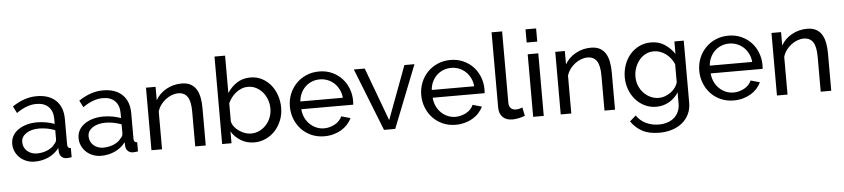

<svg xmlns="http://www.w3.org/2000/svg" viewBox="-50 -1051 7017 1596"><g transform="rotate(-5 3458.5 -253.5)"><path d="M29.8 -152.8Q29.8 -189 45.9 -218.5Q62 -248 91.6 -269Q121.1 -290 161.6 -302Q202.1 -314 250 -314Q288.1 -314 327.1 -306.9Q366.2 -299.8 396 -288.1V-330.1Q396 -394 360.1 -430.4Q324.2 -466.8 257.8 -466.8Q178.7 -466.8 91.8 -405.8L63 -462.9Q164.1 -530.8 266.1 -530.8Q369.1 -530.8 426.5 -475.8Q483.9 -420.9 483.9 -320.8V-107.9Q483.9 -77.1 512.2 -76.2V0Q498 2 489 2.9Q480 3.9 470.2 3.9Q444.3 3.9 428.7 -11.5Q413.1 -26.9 410.2 -48.8L408.2 -85.9Q373 -39.1 319.6 -14.6Q266.1 9.8 205.1 9.8Q168 9.8 136 -2.7Q104 -15.1 80.6 -37.1Q57.1 -59.1 43.5 -88.6Q29.8 -118.2 29.8 -152.8ZM113.8 -160.2Q113.8 -138.2 122.3 -119.1Q130.9 -100.1 146.5 -85.9Q162.1 -71.8 183.1 -64Q204.1 -56.2 228 -56.2Q274.9 -56.2 315.4 -73.5Q356 -90.8 377 -120.1Q396 -139.2 396 -159.2V-235.8Q332 -260.7 263.2 -261.2Q197.3 -261.2 155.5 -233.2Q113.8 -205.1 113.8 -160.2Z M583.5 -152.8Q583.5 -189 599.6 -218.5Q615.7 -248 645.3 -269Q674.8 -290 715.3 -302Q755.9 -314 803.7 -314Q841.8 -314 880.9 -306.9Q919.9 -299.8 949.7 -288.1V-330.1Q949.7 -394 913.8 -430.4Q877.9 -466.8 811.5 -466.8Q732.4 -466.8 645.5 -405.8L616.7 -462.9Q717.8 -530.8 819.8 -530.8Q922.9 -530.8 980.2 -475.8Q1037.6 -420.9 1037.6 -320.8V-107.9Q1037.6 -77.1 1065.9 -76.2V0Q1051.8 2 1042.7 2.9Q1033.7 3.9 1023.9 3.9Q998 3.9 982.4 -11.5Q966.8 -26.9 963.9 -48.8L961.9 -85.9Q926.8 -39.1 873.3 -14.6Q819.8 9.8 758.8 9.8Q721.7 9.8 689.7 -2.7Q657.7 -15.1 634.3 -37.1Q610.8 -59.1 597.2 -88.6Q583.5 -118.2 583.5 -152.8ZM667.5 -160.2Q667.5 -138.2 676 -119.1Q684.6 -100.1 700.2 -85.9Q715.8 -71.8 736.8 -64Q757.8 -56.2 781.7 -56.2Q828.6 -56.2 869.1 -73.5Q909.7 -90.8 930.7 -120.1Q949.7 -139.2 949.7 -159.2V-235.8Q885.7 -260.7 816.9 -261.2Q751 -261.2 709.2 -233.2Q667.5 -205.1 667.5 -160.2Z M1178.2 0V-522H1258.3V-410.2Q1289.1 -465.3 1347.7 -498Q1406.2 -530.8 1475.6 -530.8Q1520.5 -530.8 1550.5 -514.4Q1580.6 -498 1598.4 -468.5Q1616.2 -439 1623.8 -398.9Q1631.3 -358.9 1631.3 -312V0H1543.5V-292Q1543.5 -376 1517.8 -414.1Q1492.2 -452.1 1440.4 -452.1Q1413.6 -452.1 1386.5 -441.7Q1359.4 -431.2 1335.4 -413.1Q1311.5 -395 1293.5 -370.1Q1275.4 -345.2 1266.6 -314.9V0Z M1768.1 0V-730H1856.4V-418Q1889.6 -468.8 1937.5 -499.8Q1985.4 -530.8 2049.3 -530.8Q2103.5 -530.8 2146.5 -507.8Q2189.5 -484.9 2220 -447.5Q2250.5 -410.2 2266.8 -360.6Q2283.2 -311 2283.2 -258.8Q2283.2 -203.6 2264.2 -154.8Q2245.1 -106 2212.2 -69.6Q2179.2 -33.2 2133.5 -11.7Q2087.9 9.8 2036.1 9.8Q1975.1 9.8 1925.3 -20Q1875.5 -49.8 1846.2 -98.1V0ZM1856.4 -182.1Q1861.3 -157.2 1877.7 -136.2Q1894 -115.2 1916.7 -99.6Q1939.5 -84 1964.8 -75Q1990.2 -65.9 2014.2 -65.9Q2053.2 -65.9 2086.2 -82Q2119.1 -98.1 2143.3 -125Q2167.5 -151.9 2180.4 -186.5Q2193.4 -221.2 2193.4 -258.8Q2193.4 -296.9 2180.9 -332.5Q2168.5 -368.2 2145.8 -395Q2123 -421.9 2091.6 -438.5Q2060.1 -455.1 2022.5 -455.1Q1994.6 -455.1 1969.5 -445.1Q1944.3 -435.1 1922.9 -418.5Q1901.4 -401.9 1884.8 -379.9Q1868.2 -357.9 1856.4 -333Z M2356 -261.2Q2356 -316.4 2375.5 -365.2Q2395 -414.1 2430.4 -450.9Q2465.8 -487.8 2514.9 -509.3Q2564 -530.8 2623 -530.8Q2682.1 -530.8 2730.5 -508.8Q2778.8 -486.8 2812.7 -450.4Q2846.7 -414.1 2865.2 -365.5Q2883.8 -316.9 2883.8 -265.1Q2883.8 -253.9 2883.3 -244.9Q2882.8 -235.8 2881.8 -231H2448.7Q2451.7 -191.9 2466.8 -159.9Q2481.9 -127.9 2505.9 -105Q2529.8 -82 2560.3 -69.1Q2590.8 -56.2 2625 -56.2Q2648.9 -56.2 2671.9 -62.5Q2694.8 -68.8 2714.8 -79.8Q2734.9 -90.8 2750.2 -106.9Q2765.6 -123 2773.9 -143.1L2849.6 -122.1Q2836.4 -93.3 2814.2 -69.1Q2792 -44.9 2762.5 -27.3Q2732.9 -9.8 2696.8 0Q2660.6 9.8 2621.6 9.8Q2562.5 9.8 2513.7 -11.7Q2464.8 -33.2 2429.9 -70.1Q2395 -106.9 2375.5 -156.5Q2356 -206.1 2356 -261.2ZM2446.8 -295.9H2800.8Q2797.9 -333 2782.2 -364.5Q2766.6 -396 2743.2 -418Q2719.7 -439.9 2688.7 -452.4Q2657.7 -464.8 2623 -464.8Q2587.9 -464.8 2556.9 -452.4Q2525.9 -439.9 2502.4 -417.5Q2479 -395 2464.4 -364Q2449.7 -333 2446.8 -295.9Z M2912.6 -522H3003.4L3168.5 -77.1L3334.5 -522H3418.5L3212.4 0H3118.7Z M3452.1 -261.2Q3452.1 -316.4 3471.7 -365.2Q3491.2 -414.1 3526.6 -450.9Q3562 -487.8 3611.1 -509.3Q3660.2 -530.8 3719.2 -530.8Q3778.3 -530.8 3826.7 -508.8Q3875 -486.8 3908.9 -450.4Q3942.9 -414.1 3961.4 -365.5Q3980 -316.9 3980 -265.1Q3980 -253.9 3979.5 -244.9Q3979 -235.8 3978 -231H3544.9Q3547.9 -191.9 3563 -159.9Q3578.1 -127.9 3602.1 -105Q3626 -82 3656.5 -69.1Q3687 -56.2 3721.2 -56.2Q3745.1 -56.2 3768.1 -62.5Q3791 -68.8 3811 -79.8Q3831.1 -90.8 3846.4 -106.9Q3861.8 -123 3870.1 -143.1L3945.8 -122.1Q3932.6 -93.3 3910.4 -69.1Q3888.2 -44.9 3858.6 -27.3Q3829.1 -9.8 3793 0Q3756.8 9.8 3717.8 9.8Q3658.7 9.8 3609.9 -11.7Q3561 -33.2 3526.1 -70.1Q3491.2 -106.9 3471.7 -156.5Q3452.1 -206.1 3452.1 -261.2ZM3543 -295.9H3897Q3894 -333 3878.4 -364.5Q3862.8 -396 3839.4 -418Q3815.9 -439.9 3784.9 -452.4Q3753.9 -464.8 3719.2 -464.8Q3684.1 -464.8 3653.1 -452.4Q3622.1 -439.9 3598.6 -417.5Q3575.2 -395 3560.5 -364Q3545.9 -333 3543 -295.9Z M4080.1 -103V-730H4168V-134.8Q4168 -106 4183.3 -89.6Q4198.7 -73.2 4227.1 -73.2Q4238.3 -73.2 4253.2 -76.7Q4268.1 -80.1 4280.8 -85L4294.9 -14.2Q4272.9 -5.4 4242.9 0.7Q4212.9 6.8 4189.9 6.8Q4139.2 6.8 4109.6 -22Q4080.1 -50.8 4080.1 -103Z M4363.3 0V-522H4451.7V0ZM4363.3 -620.1V-730H4451.7V-620.1Z M4593.3 0V-522H4673.3V-410.2Q4704.1 -465.3 4762.7 -498Q4821.3 -530.8 4890.6 -530.8Q4935.5 -530.8 4965.6 -514.4Q4995.6 -498 5013.4 -468.5Q5031.2 -439 5038.8 -398.9Q5046.4 -358.9 5046.4 -312V0H4958.5V-292Q4958.5 -376 4932.9 -414.1Q4907.2 -452.1 4855.5 -452.1Q4828.6 -452.1 4801.5 -441.7Q4774.4 -431.2 4750.5 -413.1Q4726.6 -395 4708.5 -370.1Q4690.4 -345.2 4681.6 -314.9V0Z M5150.4 -259.8Q5150.4 -314.9 5168 -364.5Q5185.5 -414.1 5217.5 -450.9Q5249.5 -487.8 5293.9 -509.3Q5338.4 -530.8 5392.1 -530.8Q5458 -530.8 5506.1 -498.8Q5554.2 -466.8 5587.4 -418V-522H5665.5V-5.9Q5665.5 50.3 5644.5 92.5Q5623.5 134.8 5587.4 163.8Q5551.3 192.9 5502.7 208Q5454.1 223.1 5399.4 223.1Q5310.5 223.1 5254.9 192.6Q5199.2 162.1 5162.1 107.9L5213.4 63Q5244.1 108.9 5293.2 131.8Q5342.3 154.8 5399.4 154.8Q5435.5 154.8 5468 144.8Q5500.5 134.8 5524.4 115Q5548.3 95.2 5562.7 65.2Q5577.1 35.2 5577.1 -5.9V-98.1Q5562 -74.2 5541.7 -54.7Q5521.5 -35.2 5497.3 -21.5Q5473.1 -7.8 5446 -1Q5418.9 5.9 5391.1 5.9Q5337.9 5.9 5293.7 -16.1Q5249.5 -38.1 5217.5 -75Q5185.5 -111.8 5168 -159.9Q5150.4 -208 5150.4 -259.8ZM5239.3 -257.8Q5239.3 -218.8 5253.2 -183.8Q5267.1 -148.9 5291.3 -123Q5315.4 -97.2 5347.9 -81.5Q5380.4 -65.9 5418.5 -65.9Q5446.3 -65.9 5472.4 -75.9Q5498.5 -85.9 5520.5 -102.5Q5542.5 -119.1 5557.4 -140.1Q5572.3 -161.1 5577.1 -183.1V-333Q5565.9 -359.9 5548.6 -381.8Q5531.2 -403.8 5509.3 -420.4Q5487.3 -437 5461.9 -446Q5436.5 -455.1 5410.2 -455.1Q5370.1 -455.1 5338.6 -438Q5307.1 -420.9 5285.2 -393.1Q5263.2 -365.2 5251.2 -329.6Q5239.3 -293.9 5239.3 -257.8Z M5772 -261.2Q5772 -316.4 5791.5 -365.2Q5811 -414.1 5846.4 -450.9Q5881.8 -487.8 5930.9 -509.3Q5980 -530.8 6039.1 -530.8Q6098.1 -530.8 6146.5 -508.8Q6194.8 -486.8 6228.8 -450.4Q6262.7 -414.1 6281.2 -365.5Q6299.8 -316.9 6299.8 -265.1Q6299.8 -253.9 6299.3 -244.9Q6298.8 -235.8 6297.9 -231H5864.7Q5867.7 -191.9 5882.8 -159.9Q5897.9 -127.9 5921.9 -105Q5945.8 -82 5976.3 -69.1Q6006.8 -56.2 6041 -56.2Q6064.9 -56.2 6087.9 -62.5Q6110.8 -68.8 6130.9 -79.8Q6150.9 -90.8 6166.3 -106.9Q6181.6 -123 6189.9 -143.1L6265.6 -122.1Q6252.4 -93.3 6230.2 -69.1Q6208 -44.9 6178.5 -27.3Q6148.9 -9.8 6112.8 0Q6076.7 9.8 6037.6 9.8Q5978.5 9.8 5929.7 -11.7Q5880.9 -33.2 5845.9 -70.1Q5811 -106.9 5791.5 -156.5Q5772 -206.1 5772 -261.2ZM5862.8 -295.9H6216.8Q6213.9 -333 6198.2 -364.5Q6182.6 -396 6159.2 -418Q6135.7 -439.9 6104.7 -452.4Q6073.7 -464.8 6039.1 -464.8Q6003.9 -464.8 5972.9 -452.4Q5941.9 -439.9 5918.5 -417.5Q5895 -395 5880.4 -364Q5865.7 -333 5862.8 -295.9Z M6397.5 0V-522H6477.5V-410.2Q6508.3 -465.3 6566.9 -498Q6625.5 -530.8 6694.8 -530.8Q6739.7 -530.8 6769.8 -514.4Q6799.8 -498 6817.6 -468.5Q6835.4 -439 6843 -398.9Q6850.6 -358.9 6850.6 -312V0H6762.7V-292Q6762.7 -376 6737.1 -414.1Q6711.4 -452.1 6659.7 -452.1Q6632.8 -452.1 6605.7 -441.7Q6578.6 -431.2 6554.7 -413.1Q6530.8 -395 6512.7 -370.1Q6494.6 -345.2 6485.8 -314.9V0Z"/></g></svg>

Font: Raleway Medium
Style: Regular
Weight: 500
Designer: Matt McInerney, Pablo Impallari, Rodrigo Fuenzalida
Foundry: Matt McInerney, Pablo Impallari, Rodrigo Fuenzalida
Version: Version 3.000g; ttfautohint (v1.5) -l 8 -r 28 -G 28 -x 14 -D